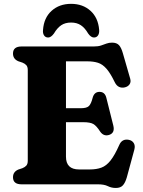

<svg xmlns="http://www.w3.org/2000/svg" viewBox="-20 -936 724 975"><path d="M46 -664Q46 -700 89.5 -700H456.5Q478.5 -700 493.2 -705Q508 -710 520.8 -714.8Q533.5 -719.5 549 -719.5Q572.5 -719.5 584.2 -706.8Q596 -694 604 -665.5L641 -537Q646 -520 638.2 -508.2Q630.5 -496.5 614.5 -492.5Q599 -488.5 585.2 -494.5Q571.5 -500.5 562.5 -519Q540.5 -564.5 520.5 -587.2Q500.5 -610 477.5 -617.2Q454.5 -624.5 424 -624.5H315V-386.5H391Q421 -386.5 432 -398Q443 -409.5 450.5 -439.5Q458.5 -469 484.5 -469.5Q512.5 -470 520 -439.5L555.5 -298Q564.5 -261 534.5 -251Q506.5 -242 488.5 -268Q470 -297 454 -306.2Q438 -315.5 402.5 -315.5H315V-140.5Q315 -75.5 381.5 -75.5H436Q470 -75.5 495 -84.8Q520 -94 541.2 -120.8Q562.5 -147.5 585.5 -199.5Q599.5 -232.5 634 -226Q651.5 -222.5 659.5 -209Q667.5 -195.5 662 -175.5L624 -35.5Q616 -8 604 5.2Q592 18.5 568 18.5Q546 18.5 527.5 9.2Q509 0 477 0H89.5Q46 0 46 -36Q46 -63.5 73 -75L94 -82Q106.5 -87 113.8 -95.2Q121 -103.5 121 -119.5V-580.5Q121 -596.5 113.8 -604.8Q106.5 -613 94 -618L73 -625Q46 -636.5 46 -664ZM341 -821.5Q311 -821.5 290.8 -807.8Q270.5 -794 254 -766Q239 -745.5 224.5 -745.5Q211 -745.5 203.8 -756.2Q196.5 -767 198.5 -784.5Q203 -846 242.2 -881.2Q281.5 -916.5 341 -916.5Q400.5 -916.5 439.5 -881.2Q478.5 -846 483.5 -784.5Q485 -767 477.8 -756.2Q470.5 -745.5 457 -745.5Q442 -745.5 427.5 -766Q411 -794.5 390.5 -808Q370 -821.5 341 -821.5Z"/></svg>

Font: Fraunces 9pt S050
Style: Bold
Weight: 700
Version: Version 1.000; ttfautohint (v1.8.3)